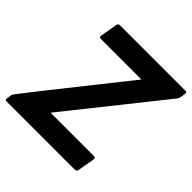

<svg xmlns="http://www.w3.org/2000/svg" viewBox="-208 -893 1051 1051"><g transform="rotate(45 317.5 -367.0)"><path d="M521 0H-8Q-19 0 -19 -11L-13 -47Q-11 -55 429 -607H114Q103 -607 103 -618L121 -721Q123 -733 136 -734H643Q654 -734 654 -723L651 -704Q647 -678 640 -671L206 -127H543Q554 -127 554 -116L536 -13Q534 -1 521 0Z"/></g></svg>

Font: YamahaIndonesia935. App
Style: Bold Italic
Weight: 700
Italic angle: -10°
Designer: Dalton Maag Ltd
Foundry: Dalton Maag Ltd
Version: Version 1.002; January 01, 2024; Regular/Italic